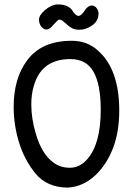

<svg xmlns="http://www.w3.org/2000/svg" viewBox="-20 -850 596 871"><path d="M242 -830Q216 -830 186 -806Q157 -782 157 -761Q157 -742 167.5 -729Q178 -716 191 -716Q204 -716 223 -738Q243 -761 248 -761Q256 -761 262 -757Q268 -753 278 -744Q291 -731 305 -723Q319 -715 340 -715Q369 -715 397 -734Q427 -754 427 -789Q427 -802 418 -813.5Q409 -825 397 -825Q379 -825 364 -802Q349 -778 336 -778Q323 -778 307 -804Q300 -815 283.5 -822.5Q267 -830 242 -830ZM103 -576Q42 -494 42 -365Q42 -284 66 -205Q90 -126 140 -64Q193 1 288 1Q358 -3 415 -57Q521 -163 521 -348Q521 -535 425 -620Q376 -665 306 -665Q168 -665 103 -576ZM437 -352Q437 -197 376 -128Q342 -89 297 -89Q253 -89 222 -113Q169 -151 142 -245Q122 -312 122 -376Q122 -420 132 -455Q165 -582 299 -582Q372 -582 404.5 -524Q437 -466 437 -352Z"/></svg>

Font: Patrick Hand SC
Style: Regular
Weight: 400
Designer: Patrick Wagesreiter
Foundry: Patrick Wagesreiter
Version: Version 2.001; ttfautohint (v1.8.2)